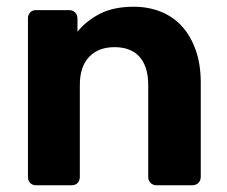

<svg xmlns="http://www.w3.org/2000/svg" viewBox="-20 -550 673 570"><path d="M87 0Q76 0 69.5 -7Q63 -14 63 -25V-495Q63 -506 69.5 -513Q76 -520 87 -520H185Q196 -520 203 -513Q210 -506 210 -495V-456Q236 -488 276.5 -509Q317 -530 377 -530Q421 -530 458 -515Q495 -500 521 -471Q547 -442 561.5 -400Q576 -358 576 -305V-25Q576 -14 569 -7Q562 0 551 0H445Q434 0 427 -7Q420 -14 420 -25V-298Q420 -352 394.5 -381Q369 -410 320 -410Q272 -410 244.5 -381Q217 -352 217 -298V-25Q217 -14 210.5 -7Q204 0 193 0Z"/></svg>

Font: Fz Rubik SemBd
Style: Regular
Weight: 600
Designer: Hubert and Fischer
Foundry: Hubert and Fischer
Version: Vit hóa bi FontZin.com